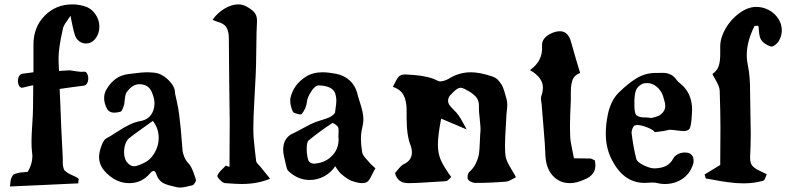

<svg xmlns="http://www.w3.org/2000/svg" viewBox="-20 -826 3546 866"><path d="M358.9 -798.8Q389.6 -790.5 408.9 -763.9Q428.2 -737.3 428.2 -706.1Q428.2 -675.3 411.1 -652.8Q393.6 -629.9 367.2 -629.9Q351.6 -629.9 338.4 -639.2Q325.2 -648.4 318.8 -665Q314.9 -675.8 312 -687.7Q309.1 -699.7 304.7 -721.2Q300.3 -742.7 297.9 -754.9Q293 -747.1 283 -732.9Q272.9 -718.8 268.6 -710.4Q264.2 -702.1 263.2 -693.8Q244.1 -609.9 244.1 -564Q244.1 -543.9 246.1 -505.9Q253.4 -505.9 268.6 -507.3Q283.7 -508.8 293 -508.8Q297.9 -508.8 322.5 -504.6Q347.2 -500.5 359.9 -502.9Q370.1 -502.9 375.2 -489Q380.4 -475.1 376.5 -459.5Q372.6 -443.8 359.9 -439.9Q340.3 -438 303.7 -432.6Q267.1 -427.2 249 -424.8Q252 -369.6 255.9 -257.8Q258.8 -190.4 263.2 -111.8Q263.2 -94.2 263.2 -87.9Q263.2 -81.5 265.6 -71.5Q268.1 -61.5 269.8 -59.1Q271.5 -56.6 279.8 -50.3Q288.1 -43.9 294.9 -40.8Q301.8 -37.6 318.8 -29.8Q328.1 -25.9 335.9 -18.1Q333 -13.2 333 1Q277.3 3.9 172.6 8.5Q67.9 13.2 24.9 15.1Q26.9 -2.9 27.6 -10Q28.3 -17.1 32.7 -26.4Q37.1 -35.6 39.8 -37.8Q42.5 -40 53.7 -43.7Q64.9 -47.4 73.7 -48.1Q82.5 -48.8 105 -50.8Q126 -86.4 126 -121.1Q126 -129.4 124 -145Q122.1 -160.2 122.1 -189Q122.1 -214.4 125.5 -264.6Q128.9 -314.9 128.9 -339.8Q129.9 -374 129.9 -440.9Q121.6 -440.9 104.2 -436Q86.9 -431.2 79.1 -430.2Q68.8 -430.2 63.7 -444.1Q58.6 -458 62.5 -473.6Q66.4 -489.3 79.1 -493.2Q111.8 -497.1 130.9 -500V-625Q130.9 -703.6 181.4 -754.9Q231.9 -806.2 306.2 -806.2Q332 -806.2 358.9 -798.8Z M769.5 -404.8Q770 -432.6 745.4 -459.2Q720.7 -485.8 692.4 -495.1Q672.4 -500 644.5 -500Q619.1 -500 561.5 -492.2Q495.6 -485.8 458.5 -419.9Q449.7 -403.3 449.7 -383.8Q449.7 -360.4 461.4 -337.9Q471.2 -317.9 495.6 -317.9Q506.8 -317.9 522.5 -321.8Q524.4 -322.3 526.1 -323.7Q527.8 -325.2 529.3 -327.6Q530.8 -330.1 532 -332.5Q533.2 -335 534.7 -338.9Q536.1 -342.8 536.9 -345Q537.6 -347.2 538.8 -351.3Q540 -355.5 540.5 -356.9Q541 -359.9 543.2 -380.6Q545.4 -401.4 550.8 -409.2Q579.6 -450.7 617.7 -445.8Q639.6 -442.4 651.1 -431.2Q662.6 -419.9 669.4 -397.9Q676.8 -377.9 676.8 -359.9Q676.8 -330.1 661.4 -308.3Q646 -286.6 617.7 -280.8Q589.8 -276.4 563.5 -263.4Q537.1 -250.5 505.9 -230Q474.6 -209.5 458.5 -201.2Q449.2 -195.8 440.4 -175.8Q426.8 -141.6 426.8 -117.2Q426.8 -64.5 487.8 -22.9Q522 0 563.5 0Q618.7 0 655.8 -43Q666 -55.2 672.4 -55.2Q680.7 -55.2 686.5 -37.1Q689.5 -26.9 695.8 -18.8Q702.1 -10.7 707.8 -5.9Q713.4 -1 724.1 3.4Q734.9 7.8 740.5 9.3Q746.1 10.7 759.3 13.9Q772.5 17.1 776.4 18.1Q786.1 20 791.5 20Q797.9 20 805.7 18.8Q813.5 17.6 819.3 16.4Q825.2 15.1 834.2 12.9Q843.3 10.7 847.7 9.8Q853 8.3 859.1 -1.2Q865.2 -10.7 863.8 -15.1Q862.8 -18.1 858.9 -30.3Q855 -42.5 853 -47.4Q851.1 -52.2 847.2 -61.5Q843.3 -70.8 839.1 -77.4Q835 -84 829.6 -89.8Q817.4 -102.5 811 -118.9Q804.7 -135.3 803.5 -145.5Q802.2 -155.8 800.8 -178.2Q796.4 -245.6 787.6 -313Q785.6 -331.1 778.1 -365.7Q770.5 -400.4 769.5 -404.8ZM669.4 -280.8Q695.8 -247.1 695.8 -204.1Q695.8 -167 676 -134.5Q656.2 -102.1 624.5 -88.9Q598.1 -76.2 584.5 -76.2Q565.9 -76.2 549.8 -98.1Q539.6 -114.7 539.6 -140.1Q539.6 -158.7 545.4 -176Q551.3 -193.4 561.5 -202.1Q582 -218.3 621.8 -246.6Q661.6 -274.9 669.4 -280.8Z M1198.2 -20Q1165 -60.1 1154.3 -74.2Q1152.8 -76.2 1148.9 -80.1Q1145 -84 1142.8 -86.4Q1140.6 -88.9 1138.2 -92.8Q1135.7 -96.7 1135.3 -100.1Q1134.3 -110.8 1130.1 -144.3Q1126 -177.7 1124.3 -200.4Q1122.6 -223.1 1122.6 -245.1Q1122.6 -292 1127.4 -378.2Q1132.3 -464.4 1133.3 -487.8Q1135.3 -525.4 1136 -606.7Q1136.7 -688 1139.2 -731Q1139.6 -756.3 1126.7 -770.8Q1113.8 -785.2 1089.4 -797.9Q1072.8 -806.2 1055.2 -806.2Q1024.9 -806.2 993.2 -787.4Q961.4 -768.6 938.5 -736.8Q940.4 -736.3 948.2 -732.7Q956.1 -729 960.4 -728Q990.7 -720.2 1001.5 -701.9Q1012.2 -683.6 1012.2 -652.8Q1012.2 -581.5 1013.9 -451.2Q1015.6 -320.8 1016.1 -279.8Q1016.1 -245.1 1015.6 -176.3Q1015.1 -107.4 1015.1 -73.2L998.5 -79.1Q994.6 -74.7 984.9 -65.4Q975.1 -56.2 969 -48.6Q962.9 -41 960.4 -33.2Q959 -28.3 972.4 -14.4Q985.8 -0.5 995.1 0Q1044.9 3.9 1070.3 3.9Q1141.6 3.9 1198.2 -20Z M1673.3 -66.9Q1668.9 -71.3 1662.1 -77.1Q1655.3 -83 1653.3 -85Q1648.9 -90.8 1638.4 -101.8Q1627.9 -112.8 1621.3 -122.1Q1614.7 -131.3 1613.3 -140.1Q1607.9 -175.3 1607.9 -199.2Q1607.9 -225.6 1614.3 -252Q1619.1 -272.5 1619.1 -287.1Q1619.1 -305.7 1614.3 -325.7Q1609.4 -345.7 1601.8 -369.1Q1594.2 -392.6 1591.3 -405.8Q1582 -440.4 1557.4 -463.1Q1532.7 -485.8 1496.1 -493.2Q1459.5 -500 1435.1 -500Q1391.1 -500 1359.4 -480Q1303.2 -443.8 1290 -383.8Q1289.1 -380.9 1289.1 -371.1Q1289.1 -348.6 1301.3 -321.8Q1304.7 -316.4 1321.3 -312.3Q1337.9 -308.1 1340.3 -311Q1361.3 -336.9 1364.3 -366.2Q1365.7 -385.7 1383.8 -413.6Q1401.9 -441.4 1418 -440.9Q1481 -438.5 1492.2 -403.8Q1497.1 -387.7 1497.1 -373Q1497.1 -365.2 1496.1 -356.2Q1495.1 -347.2 1493.4 -335.9Q1491.7 -324.7 1491.2 -318.8Q1489.7 -313.5 1481.2 -306.6Q1472.7 -299.8 1463.4 -295.9Q1452.1 -291 1430.7 -284.4Q1409.2 -277.8 1404.3 -275.9Q1384.8 -268.6 1351.3 -250.2Q1317.9 -231.9 1305.2 -226.1Q1257.3 -206.5 1257.3 -150.9Q1257.3 -139.2 1259.8 -126.2Q1262.2 -113.3 1266.8 -95Q1271.5 -76.7 1272.9 -69.8Q1274.9 -60.5 1280.3 -55.2Q1322.8 -14.2 1377 -14.2Q1410.2 -14.2 1440.7 -30Q1471.2 -45.9 1492.2 -76.2Q1494.1 -73.2 1497.8 -67.6Q1501.5 -62 1503.9 -58.6Q1506.3 -55.2 1509.8 -51Q1513.2 -46.9 1516.1 -43.9Q1546.4 -17.1 1567.4 -9.8Q1595.7 0 1613.3 0Q1625.5 0 1633.3 -3.9Q1640.1 -7.3 1645.8 -15.9Q1651.4 -24.4 1657.5 -37.4Q1663.6 -50.3 1667 -56.2Q1668 -57.1 1668.7 -58.6Q1669.4 -60.1 1670.9 -62.5Q1672.4 -64.9 1673.3 -66.9ZM1506.3 -210.9Q1506.3 -209 1506.8 -204.6Q1507.3 -200.2 1507.3 -198.2Q1507.3 -152.3 1476.1 -121.6Q1444.8 -90.8 1397 -87.9Q1384.8 -87.9 1375 -96.2Q1370.1 -100.6 1366.7 -117.9Q1363.3 -135.3 1363.3 -153.8Q1363.3 -185.5 1372.1 -192.9Q1426.3 -236.8 1479 -271Q1481.4 -272.5 1492.4 -264.9Q1503.4 -257.3 1505.4 -251Q1507.3 -246.1 1507.3 -234.9Q1507.3 -230 1506.8 -221.7Q1506.3 -213.4 1506.3 -210.9Z M2085 -242.2Q2079.1 -252.4 2071.3 -267.1Q2063.5 -281.7 2058.3 -290.3Q2053.2 -298.8 2047.9 -306.2Q2042 -315.4 2027.8 -329.3Q2013.7 -343.3 2008.8 -350.1Q2001 -360.4 2001 -372.1Q2001 -389.2 2018.1 -403.8Q2018.6 -404.3 2021.5 -407.5Q2024.4 -410.6 2025.4 -411.4Q2026.4 -412.1 2029.1 -414.8Q2031.7 -417.5 2033.2 -418.5Q2034.7 -419.4 2037.1 -421.6Q2039.6 -423.8 2041.3 -424.6Q2043 -425.3 2045.4 -426.8Q2047.9 -428.2 2049.8 -428.7Q2051.8 -429.2 2054.2 -429.7Q2056.6 -430.2 2059.1 -430.2Q2063 -430.2 2075.7 -424.8Q2092.3 -416 2100.6 -410.9Q2108.9 -405.8 2120.4 -395.5Q2131.8 -385.3 2136.5 -372.1Q2141.1 -358.9 2140.1 -341.8Q2139.6 -324.7 2144 -288.1Q2148.4 -251.5 2147 -232.9Q2145.5 -218.8 2144.3 -186.3Q2143.1 -153.8 2140.9 -135.7Q2138.7 -117.7 2128.2 -93.3Q2117.7 -68.8 2098.1 -51.8Q2088.9 -43.9 2088.9 -25.9Q2088.9 -20 2090.8 -17.1Q2094.2 -10.7 2104.5 -5.9Q2114.7 -1 2124 -1Q2193.8 -1 2262.7 -6.8Q2270 -7.8 2277.1 -10.7Q2284.2 -13.7 2294.7 -19.8Q2305.2 -25.9 2307.1 -26.9Q2300.8 -39.6 2288.3 -59.8Q2275.9 -80.1 2268.6 -95.7Q2261.2 -111.3 2259.8 -126Q2257.8 -140.1 2257.8 -168.9Q2257.8 -188 2258.8 -209.5Q2259.8 -231 2261.5 -257.3Q2263.2 -283.7 2263.7 -297.9Q2263.7 -306.6 2265.9 -325.2Q2268.1 -343.8 2268.1 -353Q2268.1 -366.2 2265.1 -377.9Q2264.6 -379.9 2260.5 -394.5Q2256.3 -409.2 2255.1 -413.1Q2253.9 -417 2249.5 -429Q2245.1 -440.9 2241.2 -446Q2237.3 -451.2 2231.2 -459.5Q2225.1 -467.8 2217.5 -472.7Q2210 -477.5 2200.7 -481Q2144.5 -500 2104 -500Q2049.8 -500 2002.9 -470.2Q1981.4 -459 1965.8 -459Q1960 -459 1956.1 -460.9Q1916 -482.4 1846.7 -487.8Q1840.3 -488.3 1831.8 -488.8Q1823.2 -489.3 1817.4 -489.7Q1811.5 -490.2 1807.1 -490.2Q1787.6 -490.2 1778.3 -480.2Q1769 -470.2 1752 -434.1Q1787.1 -422.4 1800.5 -396.2Q1814 -370.1 1814 -331.1V-293.9Q1814 -212.9 1833 -167Q1837.9 -153.8 1837.9 -139.2Q1837.9 -103.5 1803.7 -86.9Q1795.9 -83.5 1788.8 -76.7Q1781.7 -69.8 1773.2 -59.1Q1764.6 -48.3 1761.7 -44.9Q1773.4 0 1820.8 0Q1863.3 0 1991.7 -8.8Q1995.6 -9.3 1999.8 -12.5Q2003.9 -15.6 2008.5 -20.8Q2013.2 -25.9 2015.1 -27.8Q1981 -74.7 1968 -104.7Q1955.1 -134.8 1955.1 -172.9Q1955.1 -214.8 1969.7 -291Q2065.9 -250 2085 -242.2Z M2568.8 -111.8Q2567.9 -118.7 2560.1 -155Q2552.2 -191.4 2551.8 -211.9Q2550.8 -227.1 2550.8 -256.8Q2550.8 -294.9 2554.7 -375V-412.1Q2554.7 -445.3 2562.7 -466.3Q2570.8 -487.3 2596.7 -497.1Q2580.1 -549.3 2556.6 -633.8Q2543.5 -685.1 2505.9 -685.1Q2489.7 -685.1 2472.7 -678.2Q2421.4 -657.2 2424.8 -617.2Q2429.2 -551.8 2370.6 -509.8Q2428.7 -476.1 2428.7 -431.2Q2428.7 -412.6 2421.9 -394Q2419.9 -388.2 2419.9 -382.8Q2419.9 -379.4 2420.4 -375Q2420.9 -370.6 2421.6 -365.2Q2422.4 -359.9 2422.9 -356.9Q2424.8 -330.1 2431.6 -250.5Q2438.5 -170.9 2439.9 -127.9Q2441.9 -68.8 2472.4 -34.4Q2502.9 0 2550.8 0Q2581.1 0 2617.7 -17.1Q2665.5 -36.6 2665.5 -80.1Q2665.5 -91.3 2662.6 -103Q2647 -110.8 2645.5 -110.8Q2625.5 -111.8 2568.8 -111.8Z M2933.6 -230Q2940.4 -231 2953.1 -232.4Q2965.8 -233.9 2972.2 -234.9Q2976.6 -235.4 2985.6 -237.8Q2994.6 -240.2 2999 -240.7Q3003.4 -241.2 3012.2 -240.2Q3052.7 -234.9 3062.5 -234.9Q3085.4 -234.9 3091.6 -248Q3097.7 -261.2 3100.6 -308.1Q3101.6 -315.9 3101.6 -331.1Q3101.6 -392.1 3066.4 -432.1Q3062 -438 3049.6 -448Q3037.1 -458 3032.2 -464.8Q3021.5 -481.4 3005.6 -489.3Q2989.7 -497.1 2973.1 -497.3Q2956.5 -497.6 2937.5 -497.1Q2890.1 -496.6 2852.1 -473.6Q2814 -450.7 2770.5 -408.2Q2729.5 -367.2 2718.3 -291Q2712.4 -257.8 2712.4 -224.1Q2712.4 -164.1 2734.4 -116.2Q2788.1 -1 2887.2 -1Q2900.4 -1 2907.2 -2Q2922.9 -3.4 2935.5 -2Q2958.5 3.9 2979.5 3.9Q3022.5 3.9 3056.9 -18.6Q3091.3 -41 3105.5 -84Q3108.4 -89.8 3108.4 -100.1Q3108.4 -118.2 3100.6 -126Q3091.3 -138.2 3068.4 -138.2Q3061.5 -138.2 3058.6 -137.2Q3046.4 -136.2 3033.7 -128.4Q3021 -120.6 3016.6 -110.8Q3003.9 -87.9 2985.1 -78.1Q2966.3 -68.4 2938.5 -66.9Q2918.5 -64 2885.7 -79.3Q2853 -94.7 2849.6 -110.8Q2836.4 -162.6 2828.6 -227.1Q2828.6 -236.3 2832.8 -246.6Q2836.9 -256.8 2842.3 -259.8Q2849.6 -262.2 2853.5 -262.2Q2872.1 -262.2 2899.7 -251.2Q2927.2 -240.2 2933.6 -230ZM2841.3 -371.1Q2841.3 -372.6 2841.8 -380.1Q2842.3 -387.7 2842.8 -393.1Q2843.3 -398.4 2845 -406.5Q2846.7 -414.6 2849.6 -420.9Q2854 -431.2 2865 -439.9Q2876 -448.7 2886.2 -450.2Q2890.1 -451.2 2899.4 -451.2Q2922.4 -451.2 2941.9 -434.8Q2961.4 -418.5 2970.2 -394Q2971.2 -389.2 2974.4 -379.4Q2977.5 -369.6 2979 -362.3Q2980.5 -355 2980.5 -348.1Q2980.5 -325.2 2959.5 -309.1Q2950.7 -301.3 2922.4 -294.9Q2921.4 -294.9 2919.7 -294.4Q2918 -293.9 2917.5 -293.9Q2914.6 -293.9 2909.2 -294.9Q2903.8 -295.9 2901.4 -295.9Q2884.8 -296.4 2876.2 -296.9Q2867.7 -297.4 2859.6 -301Q2851.6 -304.7 2848.9 -307.9Q2846.2 -311 2844 -321.5Q2841.8 -332 2841.6 -341.3Q2841.3 -350.6 2841.3 -371.1Z M3383.3 -709Q3389.2 -710 3400.4 -710Q3401.9 -703.1 3402.8 -689.7Q3403.8 -676.3 3405.8 -666Q3407.7 -655.8 3412.1 -647.9Q3418.5 -637.2 3431.9 -628.2Q3445.3 -619.1 3458.5 -616.2Q3464.8 -614.7 3475.8 -623Q3486.8 -631.3 3492.2 -640.1Q3506.3 -663.6 3506.3 -689Q3506.3 -717.8 3490.2 -742.2Q3473.1 -767.6 3446.8 -781.2Q3420.4 -794.9 3391.1 -794.9Q3353.5 -794.9 3314.9 -766.8Q3276.4 -738.8 3252.4 -697Q3228.5 -655.3 3228.5 -616.2V-581.1Q3228.5 -549.8 3221.9 -528.8Q3215.3 -507.8 3193.4 -492.2Q3197.3 -483.4 3206.3 -467.8Q3215.3 -452.1 3220.5 -440.2Q3225.6 -428.2 3226.1 -417Q3229.5 -320.3 3229.5 -250Q3229.5 -221.7 3229 -166Q3228.5 -110.4 3228.5 -82Q3211.9 -72.3 3158.2 -39.1Q3159.2 -36.1 3160.6 -30Q3162.1 -23.9 3163.1 -21Q3169.9 -20 3195.6 -15.4Q3221.2 -10.7 3232.2 -8.8Q3243.2 -6.8 3263.7 -4.2Q3284.2 -1.5 3300.5 -0.2Q3316.9 1 3333.5 1Q3381.8 1 3423.3 -11.2Q3426.3 -12.2 3428.7 -16.6Q3431.2 -21 3433.8 -28.6Q3436.5 -36.1 3438.5 -40Q3430.7 -44.4 3417.5 -50.3Q3404.3 -56.2 3396.2 -60.5Q3388.2 -64.9 3379.4 -72.3Q3370.6 -79.6 3366.7 -90.6Q3362.8 -101.6 3363.3 -117.2Q3366.2 -171.4 3366.2 -225.1Q3366.2 -255.9 3364.7 -316.9Q3363.3 -377.9 3363.3 -408.2Q3363.3 -482.4 3354.5 -523.9Q3348.1 -553.2 3348.1 -577.1Q3348.1 -638.7 3383.3 -709Z"/></svg>

Font: Sonetni venez
Style: Regular
Weight: 400
Designer: Alja Herlah
Foundry: Type Salon
Version: Version 1.000;hotconv 1.0.109;makeotfexe 2.5.65596